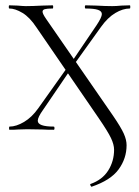

<svg xmlns="http://www.w3.org/2000/svg" viewBox="-20 -488 522 722"><path d="M320 204Q365 188 387 153Q409 118 409 75Q409 56 397.5 31.5Q386 7 351 -44L117 -385Q92 -423 64.5 -439.5Q37 -456 15 -456Q13 -456 13 -462Q13 -468 15 -468L46 -467Q68 -465 77 -465Q103 -465 139 -467L178 -468Q180 -468 180 -462Q180 -456 178 -456Q157 -456 148.5 -453.5Q140 -451 140 -444Q140 -436 154 -416L405 -53Q435 -9 445.5 14.5Q456 38 456 58Q456 108 426 149Q396 190 325 214Q323 215 320.5 210Q318 205 320 204ZM16 -12Q41 -12 70.5 -29.5Q100 -47 124 -81L237 -240L249 -232L142 -75Q122 -47 122 -34Q122 -12 182 -12Q185 -12 185 -6Q185 0 182 0Q155 0 142 -1L82 -2L47 -1Q37 0 16 0Q14 0 14 -6Q14 -12 16 -12ZM242 -244 343 -393Q363 -423 363 -435Q363 -446 348.5 -451Q334 -456 302 -456Q299 -456 299 -462Q299 -468 302 -468L342 -467Q376 -465 402 -465Q417 -465 437 -467L468 -468Q470 -468 470 -462Q470 -456 468 -456Q442 -456 413.5 -439Q385 -422 360 -387L251 -235Z"/></svg>

Font: Cormorant SC Light
Style: Regular
Weight: 300
Designer: Christian Thalmann (Catharsis Fonts)
Foundry: Catharsis Fonts
Version: Version 4.000